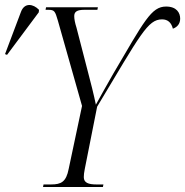

<svg xmlns="http://www.w3.org/2000/svg" viewBox="-101 -743 736 763"><path d="M-73 -525 53 -694 54 -704C31 -728 -4 -734 -18 -695L-81 -528ZM70 0H308L310 -10H282C250 -10 232 -17 232 -39C232 -48 233 -57 236 -72L285 -319C458 -607 486 -666 543 -666C566 -666 580 -653 586 -629C603 -635 615 -648 615 -669C615 -692 601 -717 559 -717C500 -717 472 -659 349 -450C321 -401 297 -358 280 -327C273 -362 258 -422 248 -459L203 -633C197 -652 194 -667 194 -679C194 -697 206 -704 234 -704H286L288 -714H82L80 -704H91C116 -704 118 -698 129 -661L225 -322L172 -72C162 -20 142 -10 102 -10H72Z"/></svg>

Font: Noto Serif Display Condensed Light
Style: Italic
Weight: 300
Width: 3
Italic angle: -12°
Designer: Monotype Design Team
Foundry: Monotype Imaging Inc.
Version: Version 2.009